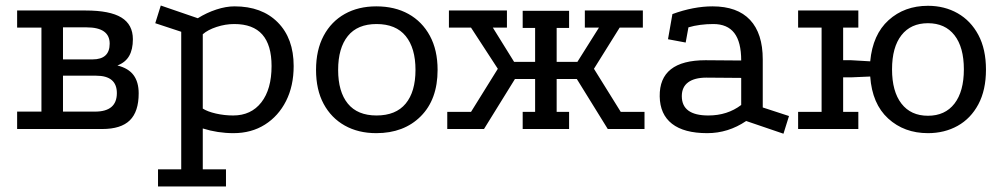

<svg xmlns="http://www.w3.org/2000/svg" viewBox="-20 -467 3629 695"><path d="M290 -429Q378 -429 419.5 -403.5Q461 -378 461 -325Q461 -288 447.5 -264.5Q434 -241 405 -230Q445 -220 463.5 -195Q482 -170 482 -129Q482 -63 450 -31.5Q418 0 350 0H42V-63H130V-367H42V-429ZM324 -63Q403 -63 403 -130Q403 -193 328 -193H208V-63ZM315 -252Q377 -252 377 -309Q377 -368 293 -368H208V-252Z M552 208V146H636V-352L542 -383L562 -447L696 -401Q728 -421 763 -432.5Q798 -444 829 -444Q928 -444 985.5 -386Q1043 -328 1043 -228Q1043 -156 1015.5 -101.5Q988 -47 939 -16Q890 15 825 15Q768 15 714 -2V146H798V208ZM824 -49Q889 -49 926 -96.5Q963 -144 963 -228Q963 -304 929.5 -342Q896 -380 828 -380Q796 -380 764 -369.5Q732 -359 714 -343V-74Q731 -63 761.5 -56Q792 -49 824 -49Z M1342 -444Q1409 -444 1458.5 -416.5Q1508 -389 1536 -337.5Q1564 -286 1564 -214Q1564 -107 1503 -46Q1442 15 1342 15Q1277 15 1228 -12.5Q1179 -40 1151.5 -91Q1124 -142 1124 -214Q1124 -286 1151.5 -337.5Q1179 -389 1228 -416.5Q1277 -444 1342 -444ZM1343 -380Q1274 -380 1239 -336.5Q1204 -293 1204 -214Q1204 -135 1239 -92Q1274 -49 1343 -49Q1413 -49 1448.5 -92Q1484 -135 1484 -214Q1484 -293 1448.5 -336.5Q1413 -380 1343 -380Z M1599 0V-62H1685L1782 -218L1685 -367H1605V-429H1815V-367H1764L1841 -243H1917V-366H1872V-428H2040V-366H1995V-243H2070L2148 -367H2097V-429H2307V-367H2223L2130 -218L2227 -62H2313V0H2180L2068 -181H1995V-62H2040V0H1872V-62H1917V-181H1844L1732 0Z M2681 -29Q2616 15 2540 15Q2456 15 2412.5 -19Q2369 -53 2368 -118Q2366 -249 2534 -249L2663 -248Q2663 -315 2638 -347.5Q2613 -380 2562 -380Q2538 -380 2515 -377Q2492 -374 2472 -368L2462 -313L2398 -325L2414 -416Q2452 -430 2488.5 -437Q2525 -444 2559 -444Q2649 -444 2695 -395Q2741 -346 2741 -252V-78L2836 -47L2816 17ZM2537 -186Q2494 -186 2471 -169Q2448 -152 2448 -119Q2448 -49 2544 -49Q2613 -49 2663 -87V-185Z M3339 15Q3253 15 3195 -38Q3137 -91 3130 -190L3061 -187H3032V-62H3087V0H2869V-62H2954V-367H2869V-429H3087V-367H3032V-249H3061L3130 -245Q3139 -342 3196.5 -394Q3254 -446 3339 -446Q3399 -446 3446.5 -419Q3494 -392 3521.5 -340.5Q3549 -289 3549 -215Q3549 -141 3521.5 -89.5Q3494 -38 3446.5 -11.5Q3399 15 3339 15ZM3339 -48Q3401 -48 3435 -92Q3469 -136 3469 -216Q3469 -296 3435 -339.5Q3401 -383 3339 -383Q3277 -383 3243 -339.5Q3209 -296 3209 -216Q3209 -136 3243 -92Q3277 -48 3339 -48Z"/></svg>

Font: Podkova VF Beta
Style: Regular
Weight: 400
Designer: Ilya Yudin
Foundry: Cyreal (www.cyreal.org)
Version: Version 2.100